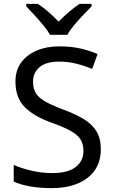

<svg xmlns="http://www.w3.org/2000/svg" viewBox="-20 -964 589 994"><path d="M502 -191Q502 -96 433 -43Q364 10 247 10Q187 10 136 1Q85 -8 51 -24V-110Q87 -94 140.5 -81Q194 -68 251 -68Q331 -68 371.5 -99Q412 -130 412 -183Q412 -218 397 -242Q382 -266 345.5 -286.5Q309 -307 244 -330Q153 -363 106.5 -411Q60 -459 60 -542Q60 -599 89 -639.5Q118 -680 169.5 -702Q221 -724 288 -724Q347 -724 396 -713Q445 -702 485 -684L457 -607Q420 -623 376.5 -634Q333 -645 286 -645Q219 -645 185 -616.5Q151 -588 151 -541Q151 -505 166 -481Q181 -457 215 -438Q249 -419 307 -397Q370 -374 413.5 -347.5Q457 -321 479.5 -284Q502 -247 502 -191ZM239 -784Q226 -807 204 -833.5Q182 -860 158 -886Q134 -912 116 -931V-944H176Q202 -927 230 -903Q258 -879 283 -852Q310 -879 338 -903Q366 -927 392 -944H454V-931Q435 -912 410.5 -886Q386 -860 363.5 -833.5Q341 -807 329 -784Z"/></svg>

Font: Noto Sans Mende Kikakui
Style: Regular
Weight: 400
Designer: Monotype Design Team
Foundry: Monotype Imaging Inc.
Version: Version 2.003; ttfautohint (v1.8.4.7-5d5b)